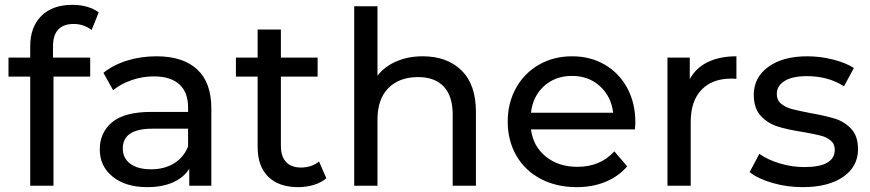

<svg xmlns="http://www.w3.org/2000/svg" viewBox="-20 -768 3597 794"><path d="M15.1 -451.2V-529.8H105V-577.1Q105 -656.2 150.9 -702.1Q196.8 -748 279.8 -748Q312 -748 340.1 -740Q368.2 -731.9 388.2 -716.8L358.9 -644Q325.7 -668.9 285.2 -668.9Q199.2 -668.9 199.2 -576.2V-529.8H353V-451.2H201.2V0H105V-451.2Z M392.6 -149.9Q392.6 -219.7 443.6 -262.5Q494.6 -305.2 606 -305.2H757.8V-324.2Q757.8 -386.2 721.7 -419.2Q685.5 -452.1 615.7 -452.1Q568.8 -452.1 523.9 -436.5Q479 -420.9 447.8 -395L407.7 -466.8Q448.7 -500 505.9 -517.6Q563 -535.2 627 -535.2Q736.8 -535.2 795.4 -481Q854 -426.8 854 -319.8V0H762.7V-69.8Q738.8 -32.7 694.3 -13.4Q649.9 5.9 588.9 5.9Q500 5.9 446.3 -37.1Q392.6 -80.1 392.6 -149.9ZM487.8 -153.8Q487.8 -113.8 518.8 -90.8Q549.8 -67.9 605 -67.9Q659.7 -67.9 699.7 -92.5Q739.7 -117.2 757.8 -162.1V-235.8H609.9Q487.8 -235.8 487.8 -153.8Z M955.6 -451.2V-529.8H1045.4V-646H1141.6V-529.8H1293.5V-451.2H1141.6V-164.1Q1141.6 -121.1 1163.1 -98.1Q1184.6 -75.2 1224.6 -75.2Q1268.6 -75.2 1299.3 -100.1L1329.6 -30.8Q1308.6 -12.7 1277.6 -3.4Q1246.6 5.9 1213.4 5.9Q1133.3 5.9 1089.4 -37.1Q1045.4 -80.1 1045.4 -160.2V-451.2Z M1444.8 0V-742.2H1541V-455.1Q1570.8 -493.2 1619.4 -514.2Q1668 -535.2 1728 -535.2Q1829.1 -535.2 1888.7 -476.6Q1948.2 -418 1948.2 -305.2V0H1852.1V-293.9Q1852.1 -371.1 1814.9 -410.2Q1777.8 -449.2 1709 -449.2Q1630.9 -449.2 1585.9 -403.6Q1541 -357.9 1541 -272.9V0Z M2079.6 -265.1Q2079.6 -342.3 2114 -404.1Q2148.4 -465.8 2209 -500.5Q2269.5 -535.2 2345.7 -535.2Q2421.9 -535.2 2481.2 -500.5Q2540.5 -465.8 2574 -403.8Q2607.4 -341.8 2607.4 -262.2Q2607.4 -251 2605.5 -232.9H2175.8Q2184.6 -163.1 2237.1 -120.6Q2289.6 -78.1 2367.7 -78.1Q2462.9 -78.1 2520.5 -142.1L2573.7 -80.1Q2537.6 -38.1 2484.1 -16.1Q2430.7 5.9 2364.7 5.9Q2280.8 5.9 2215.6 -28.6Q2150.4 -63 2115 -125Q2079.6 -187 2079.6 -265.1ZM2175.8 -301.8H2515.6Q2507.8 -368.7 2461.2 -411.4Q2414.6 -454.1 2345.7 -454.1Q2276.4 -454.1 2230 -412.1Q2183.6 -370.1 2175.8 -301.8Z M2740.2 0V-529.8H2832.5V-440.9Q2857.4 -486.8 2906.5 -511Q2955.6 -535.2 3025.4 -535.2V-441.9Q3017.6 -442.9 3003.4 -442.9Q2925.3 -442.9 2880.9 -396.5Q2836.4 -350.1 2836.4 -264.2V0Z M3080.1 -56.2 3120.1 -131.8Q3155.3 -106.9 3205.3 -92Q3255.4 -77.1 3306.2 -77.1Q3432.1 -77.1 3432.1 -148.9Q3432.1 -172.9 3415 -187Q3397.9 -201.2 3372.6 -207.5Q3347.2 -213.9 3300.3 -222.2Q3236.3 -231.9 3195.8 -244.9Q3155.3 -257.8 3126.2 -288.8Q3097.2 -319.8 3097.2 -376Q3097.2 -447.8 3157.2 -491.5Q3217.3 -535.2 3318.4 -535.2Q3371.6 -535.2 3424.3 -522Q3477.1 -508.8 3511.2 -486.8L3470.2 -411.1Q3405.3 -453.1 3317.4 -453.1Q3256.3 -453.1 3224.4 -433.1Q3192.4 -413.1 3192.4 -379.9Q3192.4 -354 3210.2 -339.1Q3228 -324.2 3254.6 -317.1Q3281.2 -310.1 3329.1 -300.8Q3393.1 -289.6 3432.6 -277.3Q3472.2 -265.1 3500.2 -235.1Q3528.3 -205.1 3528.3 -150.9Q3528.3 -79.1 3466.8 -36.6Q3405.3 5.9 3299.3 5.9Q3234.4 5.9 3174.3 -11.5Q3114.3 -28.8 3080.1 -56.2Z"/></svg>

Font: Montserrat Medium
Style: Regular
Weight: 500
Designer: Julieta Ulanovsky
Foundry: Julieta Ulanovsky
Version: Version 7.200